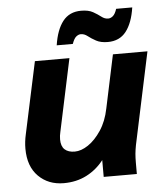

<svg xmlns="http://www.w3.org/2000/svg" viewBox="-53 -772 720 831"><g transform="rotate(-5 307.5 -356.5)"><path d="M38 -151Q38 -181 45 -212L112 -525H262L195 -210Q191 -194 191 -178Q191 -148 206.5 -134Q222 -120 250 -120Q278 -120 308.5 -140.5Q339 -161 365 -200Q391 -239 402 -294L451 -525H601L516 -125Q512 -104 510.5 -87.5Q509 -71 509 -49V0H365V-73Q334 -33 290 -10.5Q246 12 191 12Q124 12 81 -31Q38 -74 38 -151ZM212 -585Q222 -652 250.5 -688.5Q279 -725 330 -725Q362 -725 381.5 -714Q401 -703 415 -692Q429 -681 444 -681Q455 -681 465 -689.5Q475 -698 482 -720H552Q542 -653 513.5 -616.5Q485 -580 434 -580Q403 -580 383 -591Q363 -602 349 -613Q335 -624 320 -624Q310 -624 300 -616Q290 -608 282 -585Z"/></g></svg>

Font: Radio Canada
Style: Bold Italic
Weight: 700
Italic angle: -12°
Designer: Charles Daoud, Etienne Aubert Bonn, Alexandre Saumier Demers, Jacques Le Bailly
Foundry: Radio-Canada
Version: Version 2.104; ttfautohint (v1.8.4.7-5d5b);gftools[0.9.28.de